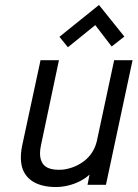

<svg xmlns="http://www.w3.org/2000/svg" viewBox="-20 -743 553 772"><path d="M480 -596 378 -723 219 -595 253 -553 363 -642 429 -556ZM340 -41 332 0H406L513 -501H439L369 -174Q363 -150 350.5 -130.5Q338 -111 319.5 -96.5Q301 -82 279 -73Q257 -64 233 -61Q196 -58 174 -67.5Q152 -77 144.5 -100.5Q137 -124 145 -160L217 -501H143L69 -157Q62 -122 64.5 -94.5Q67 -67 78.5 -47.5Q90 -28 108.5 -15.5Q127 -3 151.5 3Q176 9 204 9Q229 9 254 3Q279 -3 301.5 -14.5Q324 -26 340 -41Z"/></svg>

Font: Advent Pro Medium
Style: Italic
Weight: 500
Italic angle: -12°
Version: Version 3.000